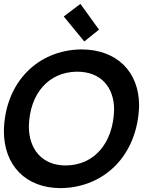

<svg xmlns="http://www.w3.org/2000/svg" viewBox="-21 -961 789 991"><path d="M490 -808 394 -941 308 -876 414 -747ZM318 -107C196 -107 128 -191 128 -309C132 -477 229 -590 377 -591C499 -591 568 -512 568 -394C563 -225 468 -108 318 -107ZM-1 -285C-1 -109 110 10 293 10C521 7 690 -163 697 -416C697 -590 583 -706 398 -706C174 -703 4 -536 -1 -285Z"/></svg>

Font: Cantarell
Style: BoldOblique
Weight: 700
Italic angle: -8°
Designer: Dave Crossland
Version: Version 0.024